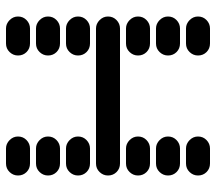

<svg xmlns="http://www.w3.org/2000/svg" viewBox="-60 -670 720 640"><g transform="rotate(90 300.0 -350.0)"><path d="M435 -50Q435 -34 447 -22Q459 -10 475 -10H525Q542 -10 553.5 -22Q565 -34 565 -50Q565 -67 553.5 -78.5Q542 -90 525 -90H475Q459 -90 447 -78.5Q435 -67 435 -50ZM35 -50Q35 -34 47 -22Q59 -10 75 -10H125Q142 -10 153.5 -22Q165 -34 165 -50Q165 -67 153.5 -78.5Q142 -90 125 -90H75Q59 -90 47 -78.5Q35 -67 35 -50ZM435 -150Q435 -134 447 -122Q459 -110 475 -110H525Q542 -110 553.5 -122Q565 -134 565 -150Q565 -167 553.5 -178.5Q542 -190 525 -190H475Q459 -190 447 -178.5Q435 -167 435 -150ZM35 -150Q35 -134 47 -122Q59 -110 75 -110H125Q142 -110 153.5 -122Q165 -134 165 -150Q165 -167 153.5 -178.5Q142 -190 125 -190H75Q59 -190 47 -178.5Q35 -167 35 -150ZM435 -250Q435 -234 447 -222Q459 -210 475 -210H525Q542 -210 553.5 -222Q565 -234 565 -250Q565 -267 553.5 -278.5Q542 -290 525 -290H475Q459 -290 447 -278.5Q435 -267 435 -250ZM35 -250Q35 -234 47 -222Q59 -210 75 -210H125Q142 -210 153.5 -222Q165 -234 165 -250Q165 -267 153.5 -278.5Q142 -290 125 -290H75Q59 -290 47 -278.5Q35 -267 35 -250ZM35 -350Q35 -334 47 -322Q59 -310 75 -310H525Q542 -310 553.5 -322Q565 -334 565 -350Q565 -367 553.5 -378.5Q542 -390 525 -390H75Q59 -390 47 -378.5Q35 -367 35 -350ZM435 -450Q435 -434 447 -422Q459 -410 475 -410H525Q542 -410 553.5 -422Q565 -434 565 -450Q565 -467 553.5 -478.5Q542 -490 525 -490H475Q459 -490 447 -478.5Q435 -467 435 -450ZM35 -450Q35 -434 47 -422Q59 -410 75 -410H125Q142 -410 153.5 -422Q165 -434 165 -450Q165 -467 153.5 -478.5Q142 -490 125 -490H75Q59 -490 47 -478.5Q35 -467 35 -450ZM435 -550Q435 -534 447 -522Q459 -510 475 -510H525Q542 -510 553.5 -522Q565 -534 565 -550Q565 -567 553.5 -578.5Q542 -590 525 -590H475Q459 -590 447 -578.5Q435 -567 435 -550ZM35 -550Q35 -534 47 -522Q59 -510 75 -510H125Q142 -510 153.5 -522Q165 -534 165 -550Q165 -567 153.5 -578.5Q142 -590 125 -590H75Q59 -590 47 -578.5Q35 -567 35 -550ZM435 -650Q435 -634 447 -622Q459 -610 475 -610H525Q542 -610 553.5 -622Q565 -634 565 -650Q565 -667 553.5 -678.5Q542 -690 525 -690H475Q459 -690 447 -678.5Q435 -667 435 -650ZM35 -650Q35 -634 47 -622Q59 -610 75 -610H125Q142 -610 153.5 -622Q165 -634 165 -650Q165 -667 153.5 -678.5Q142 -690 125 -690H75Q59 -690 47 -678.5Q35 -667 35 -650Z"/></g></svg>

Font: Matrix Sans Raster
Style: Regular
Weight: 400
Designer: Brad Neil
Version: Version 1.100